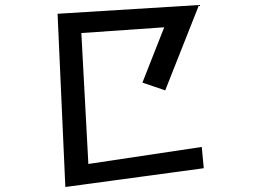

<svg xmlns="http://www.w3.org/2000/svg" viewBox="-20 -731 1040 767"><path d="M210 -676 775 -711 640 -370 549 -401 636 -622 305 -599 333 -76 786 -144 794 -59 241 16Z"/></svg>

Font: Stick
Style: Regular
Weight: 400
Designer: Fontworks Inc.
Foundry: Fontworks Inc.
Version: Version 1.100